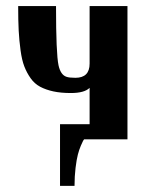

<svg xmlns="http://www.w3.org/2000/svg" viewBox="-20 -460 500 634"><path d="M400.9 -439.9V0H257.8Q256.3 1.5 254.4 4.9Q252.4 8.3 246.8 21.5Q241.2 34.7 237.1 50.5Q232.9 66.4 229.5 94.2Q226.1 122.1 226.1 153.8H178.2V-49.8H275.9V-169.9Q258.8 -152.8 213.9 -152.8Q181.2 -152.8 156.2 -158.2Q131.3 -163.6 112.5 -173.6Q93.8 -183.6 81.1 -201.7Q68.4 -219.7 60.3 -240.7Q52.2 -261.7 47.9 -293.7Q43.5 -325.7 41.7 -359.1Q40 -392.6 40 -439.9H165Q165 -282.7 173.3 -244.1Q180.2 -212.9 199.2 -206.5Q208.5 -203.1 229 -203.1Q275.9 -203.1 275.9 -250V-439.9Z"/></svg>

Font: Pfennig
Style: Bold
Weight: 700
Version: Version 20120410 ; ttfautohint (v0.8)